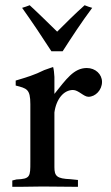

<svg xmlns="http://www.w3.org/2000/svg" viewBox="-20 -714 425 734"><path d="M303.5 -694C265.5 -660 231.5 -626 198.5 -593C164.5 -626 130.5 -660 93.5 -694C83.5 -690 74.5 -687 64.5 -684C103.5 -629 140.5 -574 176.5 -518H219.5C255.5 -574 291.5 -629 332.5 -684C322.5 -687 312.5 -690 303.5 -694ZM188 -420C187 -435 186 -448 183 -458L149 -446C111 -427 83 -419 40 -406V-387C82 -376 96 -374 96 -316V-95C96 -39 96 -30 43 -28L27 -24V0H69C96 0 117 -1 143 -1C185 -1 219 0 255 0H278V-26L249 -29C197 -31 188 -41 188 -75V-94V-284C195 -336 224 -370 259 -370C280 -370 300 -344 318 -344C345 -344 370 -370 370 -401C370 -430 345 -454 312 -454C262 -454 233 -411 188 -355Z"/></svg>

Font: Sibila
Style: Regular
Weight: 400
Designer: Stefan Peev
Foundry: Context Ltd
Version: Version 1.000